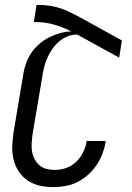

<svg xmlns="http://www.w3.org/2000/svg" viewBox="-20 -755 540 783"><path d="M198 8Q169 8 142 2Q115 -4 93.5 -18.5Q72 -33 57 -55Q42 -77 35.5 -103.5Q29 -130 30 -158Q31 -186 35 -214L75 -452Q78 -474 86 -496.5Q94 -519 107.5 -539Q121 -559 140 -575.5Q159 -592 180 -602.5Q201 -613 224 -619.5Q247 -626 271 -627Q237 -644 201 -654.5Q165 -665 126 -665H118L129 -735H137Q160 -735 183 -731.5Q206 -728 227 -721Q248 -714 268 -704Q288 -694 307 -684L477 -590L466 -520L295 -614H292Q273 -614 254 -606Q235 -598 219 -584Q203 -570 191.5 -552.5Q180 -535 172 -516.5Q164 -498 159.5 -479Q155 -460 152 -440L112 -203Q110 -186 109 -168.5Q108 -151 111 -135Q114 -119 122 -104.5Q130 -90 142 -80Q154 -70 170.5 -66Q187 -62 204 -62Q227 -62 250 -70Q273 -78 290.5 -95Q308 -112 319 -134Q330 -156 333 -179L334 -180H412L411 -178Q407 -153 398 -129Q389 -105 374.5 -83Q360 -61 340 -43Q320 -25 296.5 -13Q273 -1 247.5 3.5Q222 8 198 8Z"/></svg>

Font: Iosevka Oblique
Style: Regular
Weight: 400
Italic angle: -9°
Monospace: yes
Designer: Belleve Invis
Foundry: Belleve Invis
Version: Version 32.5.0; ttfautohint (v1.8.4)